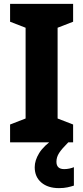

<svg xmlns="http://www.w3.org/2000/svg" viewBox="-20 -734 430 990"><path d="M357 0H32V-92L112 -123V-591L32 -622V-714H357V-622L277 -591V-123L357 -92ZM271 100Q271 138 311 138Q325 138 338.5 135Q352 132 361 128V223Q346 228 327.5 232Q309 236 284 236Q227 236 193 207Q159 178 159 128Q159 93 182 55.5Q205 18 260 -20L332 0Q299 33 285 54.5Q271 76 271 100Z"/></svg>

Font: Noto Sans Lao UI SemCond ExtBd
Style: Regular
Weight: 800
Width: 4
Designer: Monotype Design Team
Foundry: Monotype Imaging Inc.
Version: Version 2.000; ttfautohint (v1.8.4.7-5d5b)